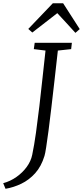

<svg xmlns="http://www.w3.org/2000/svg" viewBox="-110 -1010 518 1198"><path d="M-75.5 168 -90 133Q-45.5 121 -7.5 94.2Q30.5 67.5 56.8 31.5Q83 -4.5 91 -44Q103.5 -103.5 114.5 -182.2Q125.5 -261 135.8 -348.8Q146 -436.5 155.5 -525.5Q165 -614.5 174 -694.5L101 -703.5L106.5 -743H338.5L334 -703.5L251 -694.5Q240 -596.5 229.8 -505.8Q219.5 -415 210.2 -336Q201 -257 192.8 -194.8Q184.5 -132.5 178.2 -91.8Q172 -51 167.5 -37Q147.5 28.5 109.5 70.8Q71.5 113 23.2 136.2Q-25 159.5 -75.5 168ZM66.5 -829.5 219.5 -989.5H284L387.5 -828.5L360.5 -805Q332.5 -836 304 -867Q275.5 -898 247.5 -928Q209 -898 170 -867.8Q131 -837.5 91.5 -807Z"/></svg>

Font: Merriweather 20pt Light
Style: Italic
Weight: 300
Italic angle: -7.8°
Version: Version 2.101